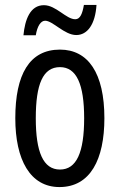

<svg xmlns="http://www.w3.org/2000/svg" viewBox="-20 -748 485 778"><path d="M75 -605H125C131 -642 145 -664 163 -664C194 -664 241 -606 289 -606C334 -606 366 -649 371 -728H320C314 -693 305 -670 285 -670C248 -670 207 -727 158 -727C102 -727 81 -668 75 -605ZM403 -269C403 -452 337 -547 223 -547C99 -547 42 -446 42 -269C42 -101 102 10 221 10C346 10 403 -102 403 -269ZM125 -269C125 -407 154 -476 223 -476C290 -476 321 -407 321 -269C321 -130 290 -61 223 -61C155 -61 125 -132 125 -269Z"/></svg>

Font: Noto Sans Ethiopic ExtCond
Style: Regular
Weight: 400
Width: 2
Designer: Monotype Design Team
Foundry: Monotype Imaging Inc.
Version: Version 2.102